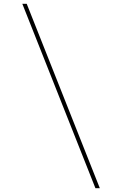

<svg xmlns="http://www.w3.org/2000/svg" viewBox="-20 -843 640 1006"><path d="M480 143 97 -823H120L503 143Z"/></svg>

Font: Iosevka Aile Thin
Style: Regular
Weight: 100
Designer: Belleve Invis
Foundry: Belleve Invis
Version: Version 31.1.0; ttfautohint (v1.8.4)